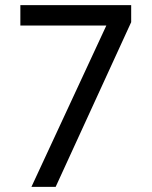

<svg xmlns="http://www.w3.org/2000/svg" viewBox="-20 -725 589 745"><path d="M102 0 414 -672 419 -626H59V-705H489V-639L196 0Z"/></svg>

Font: Nunito Sans 7pt SemiCondensed
Style: Regular
Weight: 400
Width: 4
Designer: Vernon Adams
Foundry: Vernon Adams
Version: Version 3.101;gftools[0.9.27]